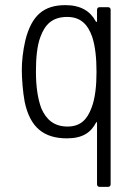

<svg xmlns="http://www.w3.org/2000/svg" viewBox="-20 -532 526 748"><path d="M358 -494V-450C358 -446 355 -445 353 -449C332 -488 295 -512 235 -512C152 -512 104 -474 79 -376C69 -333 65 -293 65 -259C65 -226 69 -173 76 -136C97 -35 151 7 241 7C302 7 334 -16 354 -54C355 -58 358 -57 358 -53V186C358 192 362 196 368 196H401C407 196 411 192 411 186V-494C411 -500 407 -504 401 -504H368C362 -504 358 -500 358 -494ZM337 -113C320 -67 294 -39 243 -39C191 -39 160 -66 141 -110C127 -147 120 -196 120 -252C120 -304 124 -352 137 -387C155 -437 184 -466 242 -466C294 -466 322 -437 339 -389C351 -353 356 -306 356 -252C356 -199 351 -150 337 -113Z"/></svg>

Font: Barlow Semi Condensed Light
Style: Regular
Weight: 300
Width: 4
Designer: Jeremy Tribby
Foundry: Tribby Type
Version: Version 1.422;hotconv 1.0.109;makeotfexe 2.5.65596